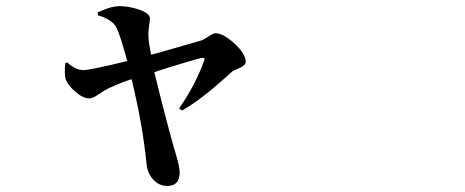

<svg xmlns="http://www.w3.org/2000/svg" viewBox="-20 -574 1540 636"><path d="M534.2 42Q505.9 42 486.3 19.5Q466.8 -2.9 464.8 -37.1Q452.1 -162.1 416 -311.5Q388.7 -303.7 345.7 -284.2Q343.8 -283.2 342.8 -283.2Q328.1 -276.4 307.6 -262.2Q287.1 -248 276.4 -248Q254.9 -248 230.5 -269.5Q207 -289.1 198.2 -309.6Q192.4 -329.1 196.3 -364.3L203.1 -367.2Q205.1 -365.2 208 -362.3Q233.4 -341.8 255.9 -341.8Q278.3 -341.8 394.5 -370.1Q399.4 -371.1 401.4 -372.1Q377 -461.9 365.2 -483.4Q352.5 -508.8 304.7 -523.4L303.7 -533.2Q306.6 -534.2 313.5 -537.1Q349.6 -553.7 376 -553.7Q405.3 -553.7 438.5 -543Q476.6 -530.3 476.6 -512.7Q476.6 -504.9 473.6 -487.3Q470.7 -462.9 471.7 -452.1Q473.6 -425.8 480.5 -392.6Q534.2 -407.2 634.8 -436.5Q644.5 -439.5 648.4 -440.4Q655.3 -443.4 668.9 -452.1Q686.5 -463.9 693.4 -463.9Q719.7 -463.9 756.8 -429.7Q793.9 -395.5 793.9 -369.1Q793.9 -356.4 766.6 -345.7Q752 -339.8 747.1 -335.4Q742.2 -331.1 730.5 -320.3Q642.6 -241.2 583 -208L573.2 -214.8Q627 -292 656.2 -373Q661.1 -384.8 646.5 -381.8Q625 -377 536.1 -349.6Q506.8 -339.8 491.2 -335Q526.4 -190.4 556.6 -83Q557.6 -79.1 560.5 -70.3Q575.2 -21.5 575.2 -2.9Q575.2 42 534.2 42Z"/></svg>

Font: Bpmf GenRyu Min B
Style: B
Weight: 700
Foundry: But Ko
Version: Version 1.320